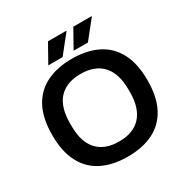

<svg xmlns="http://www.w3.org/2000/svg" viewBox="-195 -1032 1172 1208"><g transform="rotate(-30 391.0 -428.0)"><path d="M391 12Q284 12 206 -26.5Q128 -65 86.5 -144Q45 -223 45 -343Q45 -464 86.5 -542.5Q128 -621 206 -659.5Q284 -698 391 -698Q499 -698 576.5 -659.5Q654 -621 695.5 -542.5Q737 -464 737 -343Q737 -223 695.5 -144Q654 -65 576.5 -26.5Q499 12 391 12ZM391 -98Q443 -98 482.5 -113Q522 -128 549 -157.5Q576 -187 590 -230.5Q604 -274 604 -331V-353Q604 -411 590 -455Q576 -499 549 -528.5Q522 -558 482.5 -573Q443 -588 391 -588Q339 -588 299.5 -573Q260 -558 233 -528.5Q206 -499 192.5 -455Q179 -411 179 -353V-331Q179 -274 192.5 -230.5Q206 -187 233 -157.5Q260 -128 299.5 -113Q339 -98 391 -98ZM427 -736 501 -868H633L634 -865L531 -736ZM243 -736 317 -868H449L450 -865L347 -736Z"/></g></svg>

Font: Archivo SemiBold
Style: Regular
Weight: 600
Designer: Hector Gatti
Foundry: Omnibus-Type
Version: Version 2.001